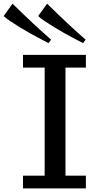

<svg xmlns="http://www.w3.org/2000/svg" viewBox="-112 -1037 507 1057"><path d="M14.6 0V-69.8H133.8V-665H14.6V-734.9H360.8V-665H248.5V-69.8H360.8V0ZM345.2 -799.8Q334.5 -805.2 320.3 -812.5Q306.2 -819.8 289.1 -829.1Q272 -837.9 244.4 -853.3Q216.8 -868.7 187.3 -886.7Q157.7 -904.8 133.3 -921.4Q108.9 -938 98.1 -948.7L147.5 -1016.6Q209 -956.1 262 -906.5Q314.9 -856.9 359.4 -818.8ZM155.3 -799.8Q144.5 -805.2 130.4 -812.5Q116.2 -819.8 99.1 -829.1Q82 -837.9 54.4 -853.3Q26.9 -868.7 -2.7 -886.7Q-32.2 -904.8 -56.6 -921.4Q-81.1 -938 -91.8 -948.7L-43 -1016.6Q81.1 -895 169.4 -818.8Z"/></svg>

Font: Trocchi
Style: Regular
Weight: 400
Designer: Vernon Adams
Foundry: Vernon Adams
Version: Version 1.101; ttfautohint (v1.8.4.7-5d5b);gftools[0.9.27]